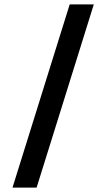

<svg xmlns="http://www.w3.org/2000/svg" viewBox="-20 -783 484 876"><path d="M37 73 298 -763H408L147 73Z"/></svg>

Font: Instrument Sans SemiBold
Style: Regular
Weight: 600
Designer: Rodrigo Fuenzalida
Foundry: fragTYPE
Version: Version 1.000;gftools[0.9.28]